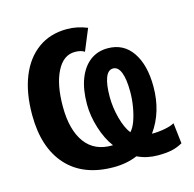

<svg xmlns="http://www.w3.org/2000/svg" viewBox="-86 -626 731 722"><g transform="rotate(-15 279.5 -264.5)"><path d="M539.6 -11.2Q517.6 1 495.8 5.4Q474.1 9.8 442.9 9.8Q421.9 9.8 402.3 5.6Q382.8 1.5 363.3 -7.8Q321.8 9.8 271.5 9.8Q153.3 9.8 89.1 -61Q24.9 -131.8 24.9 -259.8Q24.9 -344.7 49.6 -406.7Q74.2 -468.8 121.3 -503.2Q168.5 -537.6 234.4 -537.6Q273.4 -537.6 313 -521.5L278.3 -437.5Q265.1 -446.8 240.7 -446.8Q196.3 -446.8 170.4 -396Q144.5 -345.2 144.5 -259.8Q144.5 -168.9 181.2 -118.9Q217.8 -68.8 289.1 -70.8Q264.2 -104 249.3 -151.9Q234.4 -199.7 234.4 -244.6Q234.4 -302.2 250.2 -343.3Q266.1 -384.3 294.9 -406.2Q323.7 -428.2 363.8 -428.2Q425.3 -428.2 459.2 -378.7Q493.2 -329.1 493.2 -244.6Q493.2 -146 441.9 -74.7Q463.9 -74.2 490 -78.9Q516.1 -83.5 530.3 -91.8ZM403.8 -248Q403.8 -297.4 393.6 -323.5Q383.3 -349.6 363.8 -349.6Q344.2 -349.6 334.2 -323.7Q324.2 -297.9 324.2 -249Q324.2 -208.5 335.4 -166.3Q346.7 -124 364.7 -101.1Q377 -113.8 385.5 -137.5Q394 -161.1 398.9 -190.4Q403.8 -219.7 403.8 -248Z"/></g></svg>

Font: Arimo SemiBold
Style: Regular
Weight: 600
Designer: Steve Matteson
Foundry: Monotype Imaging Inc.
Version: Version 1.33